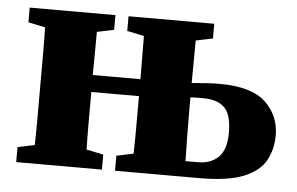

<svg xmlns="http://www.w3.org/2000/svg" viewBox="-41 -540 925 598"><g transform="rotate(5 421.5 -241.5)"><path d="M338 -437V-483H606V-437L553 -426Q553 -395 552.5 -359Q552 -323 552 -293Q575 -295 597 -296.5Q619 -298 638 -298Q739 -298 783 -256.5Q827 -215 827 -153Q827 -110 808 -75Q789 -40 740 -20Q691 0 601 0H338V-47L391 -58Q392 -95 392 -136.5Q392 -178 392 -210V-238H243V-210Q243 -178 243 -136.5Q243 -95 244 -58L297 -47V0H29V-47L82 -58Q83 -95 83 -136.5Q83 -178 83 -210V-273Q83 -305 83 -347Q83 -389 82 -426L29 -437V-483H297V-437L244 -426Q244 -395 243.5 -358.5Q243 -322 243 -291H392Q392 -322 391.5 -358.5Q391 -395 391 -426ZM552 -210Q552 -176 552.5 -131.5Q553 -87 554 -49H594Q633 -49 657 -72.5Q681 -96 681 -149Q681 -205 659 -227Q637 -249 592 -249Q582 -249 572 -249Q562 -249 552 -248Z"/></g></svg>

Font: Source Serif Pro
Style: Bold
Weight: 700
Designer: Frank Grießhammer
Foundry: Adobe Systems Incorporated
Version: Version 3.001;hotconv 1.0.111;makeotfexe 2.5.65597